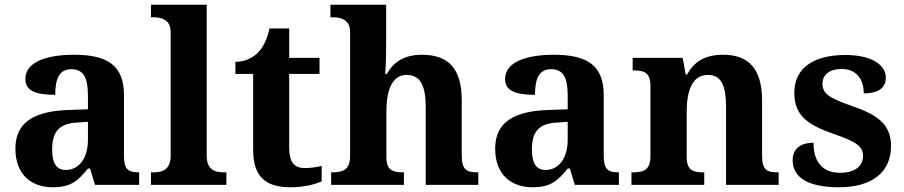

<svg xmlns="http://www.w3.org/2000/svg" viewBox="-20 -780 3812 810"><path d="M202 10C278 10 307 -15 351 -69H360L381 0H567V-53H563C518 -53 503 -69 503 -124V-379C503 -504 433 -549 293 -549C180 -549 87 -520 87 -447C87 -398 128 -380 213 -380C213 -448 230 -488 281 -488C336 -488 351 -447 351 -374V-319L269 -316C119 -311 45 -261 45 -153C45 -42 114 10 202 10ZM257 -63C218 -63 200 -92 200 -149C200 -221 226 -259 306 -263L351 -266V-191C351 -113 314 -63 257 -63Z M617 0H935V-53H923C883 -53 852 -67 852 -124V-760H617V-707H629C657 -707 700 -699 700 -646V-124C700 -67 669 -53 629 -53H617Z M1206 10C1268 10 1316 -5 1337 -15V-80C1316 -75 1292 -71 1266 -71C1219 -71 1200 -98 1200 -158V-468H1328V-536H1200V-660H1117C1107 -615 1091 -582 1071 -561C1051 -539 1016 -519 973 -519V-468H1048V-148C1048 -31 1104 10 1206 10Z M1377 0H1684V-53H1680C1636 -53 1610 -62 1610 -118V-309C1610 -391 1630 -464 1696 -464C1755 -464 1776 -415 1776 -329V0H1998V-53H1995C1950 -53 1928 -62 1928 -124V-356C1928 -491 1872 -549 1760 -549C1681 -549 1638 -515 1612 -468H1605C1607 -489 1609 -541 1609 -588V-760H1374V-707H1386C1414 -707 1457 -699 1457 -646V-122C1457 -62 1424 -53 1382 -53H1377Z M2226 10C2302 10 2331 -15 2375 -69H2384L2405 0H2591V-53H2587C2542 -53 2527 -69 2527 -124V-379C2527 -504 2457 -549 2317 -549C2204 -549 2111 -520 2111 -447C2111 -398 2152 -380 2237 -380C2237 -448 2254 -488 2305 -488C2360 -488 2375 -447 2375 -374V-319L2293 -316C2143 -311 2069 -261 2069 -153C2069 -42 2138 10 2226 10ZM2281 -63C2242 -63 2224 -92 2224 -149C2224 -221 2250 -259 2330 -263L2375 -266V-191C2375 -113 2338 -63 2281 -63Z M2644 0H2951V-53H2947C2903 -53 2877 -62 2877 -118V-309C2877 -391 2898 -464 2966 -464C3025 -464 3043 -415 3043 -329V0H3265V-53H3261C3216 -53 3195 -62 3195 -124V-356C3195 -491 3137 -549 3031 -549C2953 -549 2909 -520 2878 -465H2873L2860 -536H2649V-483H2653C2697 -483 2724 -474 2724 -418V-122C2724 -62 2695 -53 2650 -53H2644Z M3520 10C3660 10 3739 -55 3739 -163C3739 -259 3678 -297 3571 -334C3480 -366 3450 -384 3450 -427C3450 -465 3479 -489 3531 -489C3587 -489 3624 -452 3624 -386C3687 -386 3717 -410 3717 -453C3717 -501 3666 -548 3546 -548C3417 -548 3331 -496 3331 -389C3331 -293 3386 -253 3500 -214C3588 -183 3621 -165 3621 -122C3621 -83 3591 -51 3524 -51C3451 -51 3412 -96 3412 -178C3368 -178 3324 -160 3324 -104C3324 -36 3381 10 3520 10Z"/></svg>

Font: Noto Serif Malayalam
Style: Bold
Weight: 700
Designer: Indian type Foundry, Jelle Bosma, Monotype Design Team
Foundry: Monotype Imaging Inc.
Version: Version 2.104